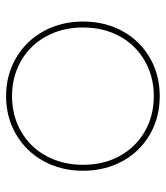

<svg xmlns="http://www.w3.org/2000/svg" viewBox="24 -582 557 646"><g transform="rotate(90 303.0 -258.5)"><path d="M554 -259Q554 -185 521.5 -126Q489 -67 431.5 -33.5Q374 0 303 0Q232 0 174.5 -33.5Q117 -67 84.5 -126Q52 -185 52 -259Q52 -333 84.5 -392Q117 -451 174.5 -484Q232 -517 303 -517Q374 -517 431.5 -484Q489 -451 521.5 -392Q554 -333 554 -259ZM72 -259Q72 -190 101.5 -135.5Q131 -81 184 -50.5Q237 -20 303 -20Q369 -20 422 -50.5Q475 -81 504.5 -135.5Q534 -190 534 -259Q534 -328 504.5 -382Q475 -436 422 -466.5Q369 -497 303 -497Q237 -497 184 -466.5Q131 -436 101.5 -382Q72 -328 72 -259Z"/></g></svg>

Font: TypoPRO Montserrat
Style: Regular
Weight: 250
Designer: Julieta Ulanovsky
Foundry: Julieta Ulanovsky
Version: Version 6.001